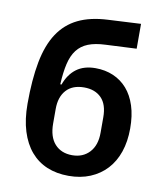

<svg xmlns="http://www.w3.org/2000/svg" viewBox="-85 -816 769 898"><g transform="rotate(10 300.0 -367.5)"><path d="M301 12Q244 12 198.5 -7Q153 -26 121 -63.5Q89 -101 71.5 -157Q54 -213 54 -287Q54 -402 70 -486Q86 -570 122 -624.5Q158 -679 215.5 -707Q273 -735 356 -739L512 -747V-629L365 -622Q316 -620 283.5 -607Q251 -594 231 -568Q211 -542 201.5 -501.5Q192 -461 189 -403H195Q213 -453 248.5 -479.5Q284 -506 339 -506Q385 -506 423.5 -489.5Q462 -473 489.5 -441.5Q517 -410 532 -363.5Q547 -317 547 -256Q547 -194 530 -144.5Q513 -95 481 -60.5Q449 -26 403.5 -7Q358 12 301 12ZM301 -86Q352 -86 383 -119.5Q414 -153 414 -212V-286Q414 -347 384 -377.5Q354 -408 302 -408Q247 -408 217.5 -375.5Q188 -343 188 -286V-217Q188 -153 218.5 -119.5Q249 -86 301 -86Z"/></g></svg>

Font: IBM Plex Mono SemiBold
Style: Regular
Weight: 600
Monospace: yes
Designer: Mike Abbink, Paul van der Laan, Pieter van Rosmalen
Foundry: Bold Monday
Version: Version 2.3